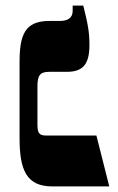

<svg xmlns="http://www.w3.org/2000/svg" viewBox="-20 -667 424 687"><path d="M167 0H371L325 -182H147C121 -182 114 -189 114 -222V-358C114 -397 123 -410 156 -410H219C276 -410 300 -436 300 -506C300 -551 295 -579 278 -647H240V-628C240 -605 225 -592 194 -592H156C69 -592 50 -542 50 -445V-173C50 -60 74 0 167 0Z"/></svg>

Font: Noto Serif Hebrew Extra
Style: Regular
Weight: 800
Designer: Monotype Design Team
Foundry: Monotype Imaging Inc.
Version: Version 1.901